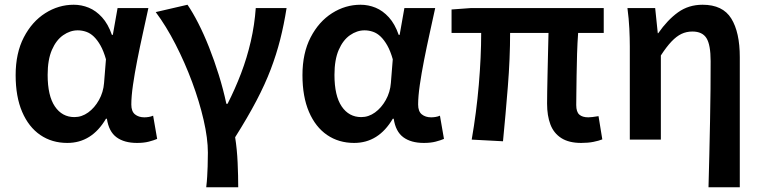

<svg xmlns="http://www.w3.org/2000/svg" viewBox="-20 -589 3217 810"><path d="M264 14Q199 14 150 -19.5Q101 -53 73.5 -117Q46 -181 46 -272Q46 -365 80.5 -431.5Q115 -498 171 -533.5Q227 -569 291 -569Q324 -569 354.5 -556.5Q385 -544 410.5 -516Q436 -488 452 -442H456L476 -555H606Q595 -504 582.5 -447.5Q570 -391 559 -335Q548 -279 541 -230.5Q534 -182 534 -148Q534 -119 549.5 -106.5Q565 -94 589 -94Q597 -94 607 -95.5Q617 -97 626 -101L643 -3Q629 3 608 8.5Q587 14 558 14Q504 14 471.5 -10Q439 -34 431 -88H427Q367 14 264 14ZM294 -95Q325 -95 352 -114.5Q379 -134 397.5 -167Q416 -200 419 -239L427 -339Q417 -374 404 -397Q391 -420 376 -434.5Q361 -449 343.5 -455Q326 -461 308 -461Q276 -461 246.5 -440.5Q217 -420 199 -378.5Q181 -337 181 -273Q181 -185 211.5 -140Q242 -95 294 -95Z M850 201Q853 176 854 156.5Q855 137 856 113.5Q857 90 857 55Q857 -5 839 -83Q821 -161 790.5 -243Q760 -325 720.5 -402Q681 -479 637 -538L771 -569Q793 -537 816.5 -491Q840 -445 862 -389.5Q884 -334 903 -273Q922 -212 935 -151H940Q972 -214 997 -279.5Q1022 -345 1038 -414.5Q1054 -484 1059 -555H1189Q1178 -485 1162 -422Q1146 -359 1122 -296Q1098 -233 1061.5 -163.5Q1025 -94 972 -10Q980 41 982.5 97Q985 153 985 201Z M1474 14Q1409 14 1360 -19.5Q1311 -53 1283.5 -117Q1256 -181 1256 -272Q1256 -365 1290.5 -431.5Q1325 -498 1381 -533.5Q1437 -569 1501 -569Q1534 -569 1564.5 -556.5Q1595 -544 1620.5 -516Q1646 -488 1662 -442H1666L1686 -555H1816Q1805 -504 1792.5 -447.5Q1780 -391 1769 -335Q1758 -279 1751 -230.5Q1744 -182 1744 -148Q1744 -119 1759.5 -106.5Q1775 -94 1799 -94Q1807 -94 1817 -95.5Q1827 -97 1836 -101L1853 -3Q1839 3 1818 8.5Q1797 14 1768 14Q1714 14 1681.5 -10Q1649 -34 1641 -88H1637Q1577 14 1474 14ZM1504 -95Q1535 -95 1562 -114.5Q1589 -134 1607.5 -167Q1626 -200 1629 -239L1637 -339Q1627 -374 1614 -397Q1601 -420 1586 -434.5Q1571 -449 1553.5 -455Q1536 -461 1518 -461Q1486 -461 1456.5 -440.5Q1427 -420 1409 -378.5Q1391 -337 1391 -273Q1391 -185 1421.5 -140Q1452 -95 1504 -95Z M2432 14Q2380 14 2348 -6.5Q2316 -27 2302 -64Q2288 -101 2288 -152Q2288 -169 2288.5 -202Q2289 -235 2290 -278Q2291 -321 2292 -366Q2293 -411 2294 -450H2132Q2132 -343 2122.5 -224Q2113 -105 2102 7L1970 0Q1990 -115 2000 -232Q2010 -349 2010 -450H1885V-549L1967 -555H2527V-450H2419Q2416 -409 2414.5 -362Q2413 -315 2412.5 -271Q2412 -227 2411.5 -194Q2411 -161 2411 -146Q2411 -117 2424 -105.5Q2437 -94 2462 -94Q2475 -94 2505 -99L2521 -1Q2506 5 2483.5 9.5Q2461 14 2432 14Z M2969 201Q2971 135 2972.5 63.5Q2974 -8 2975.5 -78Q2977 -148 2977.5 -212.5Q2978 -277 2978 -331Q2978 -400 2960.5 -428Q2943 -456 2901 -456Q2876 -456 2855 -446Q2834 -436 2813 -414Q2792 -392 2768 -355V0H2637V-393Q2637 -427 2635 -468.5Q2633 -510 2627 -555H2744L2755 -449H2757Q2796 -505 2840.5 -537Q2885 -569 2944 -569Q3029 -569 3065 -511Q3101 -453 3101 -348V201Z"/></svg>

Font: Noto Sans HK SemiBold
Style: Regular
Weight: 600
Version: Version 2.004-H2;hotconv 1.0.118;makeotfexe 2.5.65603